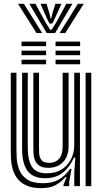

<svg xmlns="http://www.w3.org/2000/svg" viewBox="-20 -985 544 1016"><path d="M198 10.5Q147.8 10.5 116.6 -4.9Q85.5 -20.2 68.8 -44.5Q52 -68.8 45.4 -96.1Q38.8 -123.5 37.9 -148.1Q37 -172.8 37 -188.2V-600H67V-194.2Q67 -175.8 68.6 -146Q70.2 -116.2 82 -86.2Q93.8 -56.2 123.1 -35.9Q152.5 -15.5 208 -15.5Q257.2 -15.5 290.5 -34.5Q323.8 -53.5 351.5 -91.5H358.5L346.2 -22.5V0H316.2L316 -7L332.2 -48H326.8Q299.5 -18 271.2 -3.8Q243 10.5 198 10.5ZM433 0V-600H463V0ZM236 -97Q203.5 -97 186.8 -109.4Q170 -121.8 163.8 -139.9Q157.5 -158 157 -176.2Q156.5 -194.5 156.5 -206.2V-600H186.5V-208Q186.5 -193.5 187.2 -173.5Q188 -153.5 199.1 -138.4Q210.2 -123.2 240.8 -123.2Q273 -123.2 292.2 -144.4Q311.5 -165.5 311.5 -208.8V-600H343V-212Q343 -158.5 313.9 -127.8Q284.8 -97 236 -97ZM217 -42Q154.5 -42.5 125.8 -80.8Q97 -119 97 -196.2V-600H127V-200.2Q127 -138.8 148.4 -103.4Q169.8 -68 228.5 -68Q274.8 -68 306.9 -88.6Q339 -109.2 355.9 -142.8Q372.8 -176.2 372.8 -214.8V-600H403V0H373V-72L378.5 -151.5H371.5Q348 -99.2 310.9 -70.4Q273.8 -41.5 217 -42ZM274 -741V-765H404V-741ZM94 -741V-765H224V-741ZM94 -693V-717H224V-693ZM274 -693V-717H404V-693ZM94 -645V-669H224V-645ZM274 -645V-669H404V-645ZM75.2 -965H106.2L203.2 -810H173.2ZM135.2 -965H167.2L220 -868.2L245.2 -827.5H253.2L278.5 -868L331.2 -965H363.2L271.2 -810H227.2ZM194.2 -965H226.2L243 -909.5L247.2 -887.8H251.2L255.8 -909.5L273.2 -965H305.2L273 -893.2L257.2 -860.5H241.2L225.8 -893.2ZM392.2 -965H423.2L325.2 -810H295.2Z"/></svg>

Font: Big Shoulders Inline Display Black
Style: Regular
Weight: 900
Designer: Patric King
Foundry: XO Type Co
Version: Version 1.000